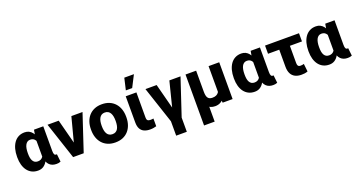

<svg xmlns="http://www.w3.org/2000/svg" viewBox="-49 -1579 4843 2590"><g transform="rotate(-20 2372.0 -283.5)"><path d="M32.7 -251.5V-261.7Q32.7 -322.3 46.1 -372.8Q59.6 -423.3 85.7 -460.4Q111.8 -497.6 150.4 -517.8Q189 -538.1 239.3 -538.1Q273.9 -538.1 300.8 -524.7Q327.6 -511.2 347.4 -486.3Q367.2 -461.4 381.6 -427.5Q396 -393.6 405.8 -352.3Q415.5 -311 420.9 -264.6V-248Q414.1 -193.4 400.9 -146.7Q387.7 -100.1 366.2 -64.7Q344.7 -29.3 313.2 -9.8Q281.7 9.8 238.3 9.8Q188.5 9.8 150.1 -9.5Q111.8 -28.8 85.7 -63.7Q59.6 -98.6 46.1 -146.5Q32.7 -194.3 32.7 -251.5ZM186 -261.7V-251.5Q186 -220.7 190.4 -194.6Q194.8 -168.5 205.6 -149.2Q216.3 -129.9 233.9 -119.1Q251.5 -108.4 276.9 -108.4Q302.2 -108.4 320.1 -117.7Q337.9 -127 349.6 -143.6Q361.3 -160.2 367.7 -183.8Q374 -207.5 376.5 -236.8V-274.4Q374 -307.1 367.7 -334Q361.3 -360.8 349.9 -379.9Q338.4 -398.9 320.6 -409.2Q302.7 -419.4 277.8 -419.4Q252.4 -419.4 235.1 -407.2Q217.8 -395 206.8 -373.3Q195.8 -351.6 190.9 -323Q186 -294.4 186 -261.7ZM372.6 -528.3H505.9V-174.8Q505.9 -156.2 508.1 -144Q510.3 -131.8 514.6 -124.3Q519 -116.7 525.4 -113.5Q531.7 -110.4 540.5 -110.4Q543.9 -110.4 545.9 -110.8Q547.9 -111.3 549.8 -111.8L562 -1Q545.9 5.9 532 8.1Q518.1 10.3 501 10.3Q470.7 10.3 445.8 1.5Q420.9 -7.3 402.1 -25.6Q383.3 -43.9 371.1 -71.8Q358.9 -99.6 353 -137.7V-415.5Z M798.8 -107.9 909.2 -528.3H1069.3L894 0H797.9ZM727.5 -528.3 837.4 -107.4 838.4 0H742.2L566.9 -528.3Z M1095.7 -258.8V-269Q1095.7 -327.1 1112.3 -376.2Q1128.9 -425.3 1161.1 -461.4Q1193.4 -497.6 1240.2 -517.8Q1287.1 -538.1 1347.7 -538.1Q1409.2 -538.1 1456.3 -517.8Q1503.4 -497.6 1535.6 -461.4Q1567.9 -425.3 1584.5 -376.2Q1601.1 -327.1 1601.1 -269V-258.8Q1601.1 -201.2 1584.5 -152.1Q1567.9 -103 1535.6 -66.7Q1503.4 -30.3 1456.5 -10.3Q1409.7 9.8 1348.6 9.8Q1288.1 9.8 1240.7 -10.3Q1193.4 -30.3 1161.1 -66.7Q1128.9 -103 1112.3 -152.1Q1095.7 -201.2 1095.7 -258.8ZM1248.5 -269V-258.8Q1248.5 -227.5 1253.7 -200.2Q1258.8 -172.9 1270.5 -152.3Q1282.2 -131.8 1301.5 -120.4Q1320.8 -108.9 1348.6 -108.9Q1376.5 -108.9 1395.5 -120.4Q1414.6 -131.8 1426.3 -152.3Q1438 -172.9 1443.1 -200.2Q1448.2 -227.5 1448.2 -258.8V-269Q1448.2 -299.8 1443.1 -326.9Q1438 -354 1426.3 -375Q1414.6 -396 1395.3 -407.7Q1376 -419.4 1347.7 -419.4Q1320.3 -419.4 1301.3 -407.7Q1282.2 -396 1270.5 -375Q1258.8 -354 1253.7 -326.9Q1248.5 -299.8 1248.5 -269Z M1689.5 -528.3H1842.8L1842.3 -169.9Q1842.3 -147.9 1847.7 -136.2Q1853 -124.5 1865.2 -119.9Q1877.4 -115.2 1896.5 -115.2Q1910.2 -115.2 1919.9 -116.2Q1929.7 -117.2 1938 -118.7V-7.8Q1918 -2 1896.2 1.7Q1874.5 5.4 1849.1 5.4Q1799.3 5.4 1763.4 -10.7Q1727.5 -26.9 1708.5 -61.8Q1689.5 -96.7 1689.5 -152.8ZM1718.3 -602.5 1757.3 -771H1895.5L1809.1 -602.5Z M2300.3 -39.1V203.6H2147.5V-39.1ZM2215.8 -130.4 2315.9 -528.3H2476.1L2300.3 0H2196.8ZM2133.3 -528.3 2237.8 -127 2252 0H2148.4L1972.7 -528.3Z M2878.9 -528.3H3031.7V0H2888.7L2878.9 -122.1ZM2896.5 -245.6 2959.5 -246.6Q2959.5 -190.9 2948.2 -144Q2937 -97.2 2914.3 -62.5Q2891.6 -27.8 2857.9 -8.8Q2824.2 10.3 2779.3 10.3Q2744.6 10.3 2716.1 -1.5Q2687.5 -13.2 2666.3 -38.1Q2645 -63 2631.8 -102.1L2620.1 -225.6H2700.2Q2700.2 -189.9 2706.1 -167.2Q2711.9 -144.5 2723.1 -132.1Q2734.4 -119.6 2749.8 -114.7Q2765.1 -109.9 2784.7 -109.9Q2816.4 -109.9 2838.1 -120.1Q2859.9 -130.4 2872.6 -148.4Q2885.3 -166.5 2890.9 -191.4Q2896.5 -216.3 2896.5 -245.6ZM2547.9 -528.3H2700.2V203.1H2547.9Z M3143.1 -251.5V-261.7Q3143.1 -322.3 3156.5 -372.8Q3169.9 -423.3 3196 -460.4Q3222.2 -497.6 3260.7 -517.8Q3299.3 -538.1 3349.6 -538.1Q3384.3 -538.1 3411.1 -524.7Q3438 -511.2 3457.8 -486.3Q3477.5 -461.4 3491.9 -427.5Q3506.3 -393.6 3516.1 -352.3Q3525.9 -311 3531.2 -264.6V-248Q3524.4 -193.4 3511.2 -146.7Q3498 -100.1 3476.6 -64.7Q3455.1 -29.3 3423.6 -9.8Q3392.1 9.8 3348.6 9.8Q3298.8 9.8 3260.5 -9.5Q3222.2 -28.8 3196 -63.7Q3169.9 -98.6 3156.5 -146.5Q3143.1 -194.3 3143.1 -251.5ZM3296.4 -261.7V-251.5Q3296.4 -220.7 3300.8 -194.6Q3305.2 -168.5 3315.9 -149.2Q3326.7 -129.9 3344.2 -119.1Q3361.8 -108.4 3387.2 -108.4Q3412.6 -108.4 3430.4 -117.7Q3448.2 -127 3460 -143.6Q3471.7 -160.2 3478 -183.8Q3484.4 -207.5 3486.8 -236.8V-274.4Q3484.4 -307.1 3478 -334Q3471.7 -360.8 3460.2 -379.9Q3448.7 -398.9 3430.9 -409.2Q3413.1 -419.4 3388.2 -419.4Q3362.8 -419.4 3345.5 -407.2Q3328.1 -395 3317.1 -373.3Q3306.2 -351.6 3301.3 -323Q3296.4 -294.4 3296.4 -261.7ZM3482.9 -528.3H3616.2V-174.8Q3616.2 -156.2 3618.4 -144Q3620.6 -131.8 3625 -124.3Q3629.4 -116.7 3635.7 -113.5Q3642.1 -110.4 3650.9 -110.4Q3654.3 -110.4 3656.2 -110.8Q3658.2 -111.3 3660.2 -111.8L3672.4 -1Q3656.2 5.9 3642.3 8.1Q3628.4 10.3 3611.3 10.3Q3581.1 10.3 3556.2 1.5Q3531.2 -7.3 3512.5 -25.6Q3493.7 -43.9 3481.4 -71.8Q3469.2 -99.6 3463.4 -137.7V-415.5Z M4176.8 -528.3V-410.6H3689.5V-528.3ZM3850.6 -528.3H4003.4V-165Q4003.4 -144.5 4008.3 -132.1Q4013.2 -119.6 4022.9 -114.5Q4032.7 -109.4 4047.9 -109.4Q4064.9 -109.4 4074.2 -111.6Q4083.5 -113.8 4096.7 -116.7L4108.9 -4.4Q4085.4 4.4 4065.2 7.1Q4044.9 9.8 4018.6 9.8Q3965.8 9.8 3928.2 -9.3Q3890.6 -28.3 3870.6 -67.4Q3850.6 -106.4 3850.6 -166Z M4213.9 -251.5V-261.7Q4213.9 -322.3 4227.3 -372.8Q4240.7 -423.3 4266.8 -460.4Q4293 -497.6 4331.5 -517.8Q4370.1 -538.1 4420.4 -538.1Q4455.1 -538.1 4481.9 -524.7Q4508.8 -511.2 4528.6 -486.3Q4548.3 -461.4 4562.7 -427.5Q4577.1 -393.6 4586.9 -352.3Q4596.7 -311 4602.1 -264.6V-248Q4595.2 -193.4 4582 -146.7Q4568.8 -100.1 4547.4 -64.7Q4525.9 -29.3 4494.4 -9.8Q4462.9 9.8 4419.4 9.8Q4369.6 9.8 4331.3 -9.5Q4293 -28.8 4266.8 -63.7Q4240.7 -98.6 4227.3 -146.5Q4213.9 -194.3 4213.9 -251.5ZM4367.2 -261.7V-251.5Q4367.2 -220.7 4371.6 -194.6Q4376 -168.5 4386.7 -149.2Q4397.5 -129.9 4415 -119.1Q4432.6 -108.4 4458 -108.4Q4483.4 -108.4 4501.2 -117.7Q4519 -127 4530.8 -143.6Q4542.5 -160.2 4548.8 -183.8Q4555.2 -207.5 4557.6 -236.8V-274.4Q4555.2 -307.1 4548.8 -334Q4542.5 -360.8 4531 -379.9Q4519.5 -398.9 4501.7 -409.2Q4483.9 -419.4 4459 -419.4Q4433.6 -419.4 4416.3 -407.2Q4398.9 -395 4387.9 -373.3Q4377 -351.6 4372.1 -323Q4367.2 -294.4 4367.2 -261.7ZM4553.7 -528.3H4687V-174.8Q4687 -156.2 4689.2 -144Q4691.4 -131.8 4695.8 -124.3Q4700.2 -116.7 4706.5 -113.5Q4712.9 -110.4 4721.7 -110.4Q4725.1 -110.4 4727.1 -110.8Q4729 -111.3 4731 -111.8L4743.2 -1Q4727.1 5.9 4713.1 8.1Q4699.2 10.3 4682.1 10.3Q4651.9 10.3 4627 1.5Q4602.1 -7.3 4583.3 -25.6Q4564.5 -43.9 4552.2 -71.8Q4540 -99.6 4534.2 -137.7V-415.5Z"/></g></svg>

Font: Roboto ExtraBold
Style: Regular
Weight: 800
Designer: Christian Robertson
Foundry: Google
Version: Version 3.009; 2024